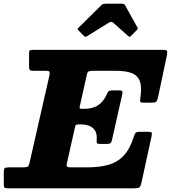

<svg xmlns="http://www.w3.org/2000/svg" viewBox="-68 -1020 925 1040"><path d="M385.5 -826.5Q389.5 -822.5 393 -821Q396.5 -819.5 403 -823.5L521 -897Q535 -906 546 -896.5L625.5 -825.5Q631 -821 633.5 -820.2Q636 -819.5 642 -826L672 -856Q676.5 -861 677.5 -864.5Q678.5 -868 676 -872L609.5 -991.5Q606.5 -997 602.2 -998.5Q598 -1000 588 -1000H509Q498 -1000 492.2 -998.8Q486.5 -997.5 480.5 -991.5L359.5 -872Q353.5 -866 352.5 -863.2Q351.5 -860.5 357 -855.5ZM338.5 -332Q340.5 -340 343 -343Q345.5 -346 355.5 -346H372Q414 -346 436.5 -325Q459 -304 456 -265Q455 -252.5 456.2 -246.5Q457.5 -240.5 474 -240.5H508.5Q527.5 -240.5 532 -245.8Q536.5 -251 539.5 -266L593.5 -506Q597 -521.5 594.2 -526Q591.5 -530.5 572 -530.5H544Q521 -530.5 516.5 -521.5Q512 -512.5 505 -498.5Q489 -465.5 460.2 -448Q431.5 -430.5 387.5 -430.5H375Q367 -430.5 364.5 -432.8Q362 -435 364 -443.5L402.5 -616Q405.5 -629.5 411.8 -633Q418 -636.5 434 -636.5H558.5Q614.5 -636.5 646.8 -623.5Q679 -610.5 690 -578.8Q701 -547 692.5 -491.5Q690.5 -478.5 691 -471.2Q691.5 -464 709.5 -464H752.5Q775.5 -464 780 -470.8Q784.5 -477.5 788.5 -495.5L835.5 -718Q839 -735.5 837.5 -742.8Q836 -750 813 -750H109.5Q98.5 -750 94 -747.2Q89.5 -744.5 89.5 -733.5V-658.5Q89.5 -643 95 -639.8Q100.5 -636.5 115 -636.5H178Q198 -636.5 200.2 -631Q202.5 -625.5 199.5 -610.5L92 -138Q88 -121 82 -117.2Q76 -113.5 54.5 -113.5H-18.5Q-37.5 -113.5 -42.5 -109Q-47.5 -104.5 -47.5 -85V-20Q-47.5 -6.5 -43 -3.2Q-38.5 0 -25.5 0H657.5Q681 0 687.2 -5.2Q693.5 -10.5 698 -29.5L752.5 -279.5Q756 -295 754 -300.5Q752 -306 731 -306H691Q671 -306 666.5 -300.5Q662 -295 657.5 -281Q636 -213 601.8 -176.8Q567.5 -140.5 518.8 -127Q470 -113.5 405.5 -113.5H318.5Q296 -113.5 293.8 -119.2Q291.5 -125 295.5 -141.5Z"/></svg>

Font: Besley ExtraBold
Style: Italic
Weight: 800
Italic angle: -13°
Designer: Owen Earl
Foundry: indestructible type*
Version: Version 2.001